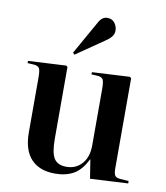

<svg xmlns="http://www.w3.org/2000/svg" viewBox="-88 -863 819 950"><g transform="rotate(10 321.5 -388.0)"><path d="M252 14Q174 14 132 -31Q90 -76 90 -165V-442Q90 -474 84 -485.5Q78 -497 57 -499L24 -501L25 -512L215 -522L222 -516V-156Q222 -85 240 -57Q258 -29 302 -29Q350 -29 380 -63Q410 -97 410 -155V-441Q410 -472 404.5 -484.5Q399 -497 378 -499L345 -501L346 -512L535 -522L542 -516V-65Q542 -39 548 -28.5Q554 -18 575 -16L618 -13V-1L428 9L413 -85H411Q385 -31 346.5 -8.5Q308 14 252 14ZM245 -582 237 -591 330 -756Q340 -775 351 -782.5Q362 -790 374 -790Q399 -790 412 -772.5Q425 -755 425 -734Q425 -717 414 -703.5Q403 -690 386 -679Z"/></g></svg>

Font: Literata 72pt SemiBold
Style: Regular
Weight: 600
Designer: Latin by Veronika Burian and Jose Scaglione. Greek by Irene Vlachou. Cyrillic by Vera Evstafieva.
Foundry: TypeTogether
Version: Version 3.002